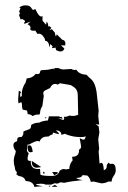

<svg xmlns="http://www.w3.org/2000/svg" viewBox="-20 -698 484 728"><path d="M110.4 10.7Q106 -10.7 77.1 -11.7Q72.8 -28.3 50.8 -30.8L42 -37.1L44.4 -44.9Q36.6 -51.3 36.6 -62Q32.2 -74.7 32.2 -87.4Q32.2 -101.1 38.1 -115.2L40 -125.5Q30.8 -134.8 30.8 -149.4Q30.8 -158.2 45.4 -163.1L44.9 -167Q44.9 -178.7 56.6 -178.7L61 -178.2Q68.8 -184.6 68.8 -194.8L68.4 -198.7Q72.3 -201.7 77.6 -203.1Q90.8 -207 94.5 -210.7Q98.1 -214.4 98.1 -224.1Q110.4 -232.9 128.4 -232.9Q142.1 -240.2 161.6 -241.2L165.5 -256.8H206.1L205.6 -254.9Q205.6 -253.9 207 -253.9L212.9 -254.9L218.3 -248.5L200.2 -249L220.2 -243.2Q223.6 -245.1 223.6 -249L221.7 -254.9Q234.9 -254.9 242.7 -259.8L254.4 -258.3Q267.1 -258.3 276.4 -263.2L274.9 -336.9Q274.9 -358.4 258.8 -368.7L248 -375.5L207.5 -382.3L198.7 -377Q194.3 -379.9 189.5 -379.9Q176.8 -379.9 169.9 -364.3L149.9 -354.5Q144 -350.6 144 -343.8L146 -334.5L140.6 -295.9Q131.8 -283.2 131.8 -268.1L128.4 -263.2L124 -263.7Q113.8 -263.7 103.5 -257.8Q96.7 -265.1 85.4 -265.1L82.5 -278.8L66.4 -282.2Q63 -288.6 63 -304.7L61 -310.5Q54.2 -309.1 50.8 -305.7Q48.8 -309.1 48.8 -321.3L51.3 -354L60.5 -349.1Q56.2 -345.2 56.2 -338.9L57.6 -329.6L63 -334.5L62.5 -340.8Q62.5 -363.3 77.1 -385.3L81.5 -400.9Q101.6 -400.9 115.7 -418L122.6 -417Q131.8 -417 131.8 -426.3L135.3 -431.6L161.6 -433.6L183.1 -438L185.5 -434.1L186.5 -439.9H202.1Q210 -435.1 220.2 -434.6L250 -436.5Q256.8 -432.6 262.7 -432.6L269.5 -433.6Q279.8 -416 308.1 -414.6Q315.4 -406.2 321.3 -401.6Q327.1 -397 331.5 -391.1Q335.9 -385.3 339.6 -376Q343.3 -366.7 346.2 -349.1L354 -278.8L352.5 -257.8L356 -225.6L342.3 -226.6L354 -219.2L356.9 -195.8L352.5 -170.4L356 -133.8L354 -124L357.4 -78.1L363.8 -80.6Q372.6 -80.6 373.5 -52.7Q384.8 -56.6 384.8 -66.9L384.3 -70.8L391.1 -81.5L397.9 -76.2L404.8 -77.1Q418.9 -77.1 418.9 -52.7Q418.9 -42 411.1 -31Q403.3 -20 403.3 -9.3L391.1 -9.8Q378.4 -2.9 364.3 -2.9L334.5 -9.8L324.2 -8.3Q321.8 -22.5 311.5 -32.2L293 -34.2Q289.6 -23.4 269.5 -23.4Q271 -18.6 293.5 -15.1Q250.5 -11.2 223.6 -4.9L209.5 -6.8L197.3 -1.5L188 -3.4L174.3 2H152.8Q146.5 -1.5 135.3 -1.5L116.7 0Q116.7 4.9 142.6 7.8ZM175.8 -30.8Q201.2 -30.8 206.1 -50.8Q215.3 -57.1 221.2 -57.1L230 -55.7L242.7 -57.6Q243.2 -76.2 255.4 -89.8L253.4 -103.5Q279.8 -103.5 279.8 -127.9V-130.9Q287.6 -134.3 287.6 -142.6L282.2 -174.3Q291.5 -168.5 296.9 -168.5Q303.2 -168.5 304.7 -181.6Q299.8 -178.2 288.6 -178.2Q266.6 -178.2 249.5 -182.6Q232.4 -187 226.1 -190.9L212.9 -186.5Q212.4 -203.1 191.9 -203.6Q203.6 -193.8 203.6 -190.9L201.2 -189.5L181.2 -195.3L179.2 -188.5Q170.9 -186.5 163.6 -180.2H159.2Q137.2 -180.2 129.9 -161.1L124 -163.6Q113.8 -163.6 89.4 -149.4L85 -150.9L82 -128.4Q82 -123.5 88.9 -116.7Q84.5 -104 84.5 -97.2Q84.5 -87.9 92.3 -87.9L96.7 -88.4V-84.5Q96.7 -57.1 124 -57.1L131.8 -57.6L133.3 -35.6Q142.6 -30.8 175.8 -30.8ZM96.7 -120.6Q85 -120.6 85 -136.7Q85 -140.6 85.7 -143.8Q86.4 -147 91.8 -147Q101.6 -147 104 -122.1ZM120.6 -62Q100.6 -62 100.6 -84V-87.9L136.2 -64.5ZM186 -33.7 177.7 -45.4 186.5 -45.9Q199.7 -45.9 199.7 -42.5Q199.7 -39.6 186 -33.7ZM197.3 10.3H175.8L187.5 2.9Q197.3 8.3 197.3 10.3ZM168.5 9.8Q166 9.8 164.1 6.3H171.9ZM153.8 -249Q151.4 -249 149.4 -252.4H157.2ZM144 -40 143.6 -46.9 147.9 -45.9 149.4 -39.6ZM210.4 -502.9Q202.1 -502.9 192.9 -507.8L190.4 -517.6L180.2 -515.6Q177.2 -515.6 177.2 -517.6L179.7 -522.5L170.9 -530.8L167 -518.1Q166 -541.5 152.8 -543Q150.4 -543 150.4 -547.6Q150.4 -552.2 143.1 -561.3Q135.7 -570.3 127.9 -570.3L122.1 -569.3L113.8 -582L107.4 -581.5Q94.7 -581.5 94.7 -587.9L95.7 -593.8Q95.7 -600.6 84.5 -606L95.7 -616.2L72.3 -607.4L71.8 -612.8L75.2 -616.7Q75.2 -620.6 64 -626L58.1 -624L51.8 -642.1Q55.7 -643.6 55.7 -646.5L52.7 -655.3L57.6 -665.5Q57.6 -668 53.2 -668.9Q62.5 -677.7 76.7 -677.7Q86.4 -677.7 91.1 -675Q95.7 -672.4 97.9 -669.2Q100.1 -666 101.8 -663.3Q103.5 -660.6 107.4 -660.6L114.3 -663.6Q126.5 -635.3 136.7 -635.3L141.1 -637.2V-619.6L154.8 -604L156.7 -616.2Q162.6 -609.4 162.6 -602.5L162.1 -598.1L168 -598.6L174.8 -592.3L167 -584L176.8 -587.4L188 -574.2Q189.9 -560.5 192.4 -560.5L195.3 -567.9L215.8 -547.4Q228 -545.4 228 -532.7L227.1 -525.9H210.9L224.1 -514.2Q220.2 -502.9 210.4 -502.9Z"/></svg>

Font: Truetypewriter PolyglOTT
Style: Regular
Weight: 400
Designer: Sergey Beatoff a.k.a. Sam_T
Version: Version 3.76